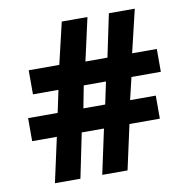

<svg xmlns="http://www.w3.org/2000/svg" viewBox="-84 -845 913 927"><g transform="rotate(-10 372.5 -381.5)"><path d="M236 0H111L159 -219H38V-332H183L206 -441H81V-559H231L279 -763H405L358 -553H466L510 -763H637L587 -553H708V-441H564L538 -332H664V-219H515L467 0H343L390 -219H281ZM330 -441 309 -332H416L439 -441Z"/></g></svg>

Font: Open Sauce Two Black
Style: Regular
Weight: 900
Designer: Alfredo Marco Pradil
Foundry: Creative Sauce Fz LLC
Version: Version 1.477